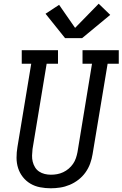

<svg xmlns="http://www.w3.org/2000/svg" viewBox="-20 -1005 659 1033"><path d="M253 8Q224 8 195.5 2.5Q167 -3 143.5 -17Q120 -31 103 -52.5Q86 -74 77.5 -100.5Q69 -127 69 -156.5Q69 -186 74 -215L148 -662H97V-735H292V-662H231L155 -203Q153 -186 152.5 -168.5Q152 -151 156 -135Q160 -119 168.5 -105Q177 -91 190.5 -82Q204 -73 220.5 -69Q237 -65 254 -65Q271 -65 287.5 -68Q304 -71 320 -78.5Q336 -86 349.5 -97.5Q363 -109 373 -123.5Q383 -138 388.5 -154.5Q394 -171 397 -187L475 -662H424V-735H619V-662H559L478 -175Q474 -150 465 -125Q456 -100 440 -77.5Q424 -55 402 -38Q380 -21 355 -10.5Q330 0 304 4Q278 8 253 8ZM422 -800H330L225 -931L298 -979L384 -855L511 -985L573 -925Z"/></svg>

Font: Iosevka Slab Extended
Style: Italic
Weight: 400
Width: 7
Italic angle: -9°
Monospace: yes
Designer: Belleve Invis
Foundry: Belleve Invis
Version: Version 11.1.0; ttfautohint (v1.8.3)